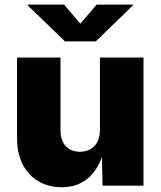

<svg xmlns="http://www.w3.org/2000/svg" viewBox="-20 -791 684 818"><path d="M242.7 6.8C333.5 6.8 386.2 -45.9 414.1 -121.6L417 0H591.3V-545.9H405.8V-237.3C405.8 -179.2 372.1 -144.5 320.8 -144.5C268.6 -144.5 237.8 -178.7 237.8 -235.8V-545.9H52.7V-198.2C52.7 -77.1 127.4 6.8 242.7 6.8ZM252.9 -771.5H98.1V-768.1L256.8 -614.7H388.2L546.4 -768.1V-771.5H391.6L322.3 -689.9Z"/></svg>

Font: Raveo ExtraBold
Style: Regular
Weight: 800
Designer: Jakub Foglar, Rasmus Andersson (Inter)
Foundry: Jakubfoglar.com
Version: Version 1.100;Glyphs 3.2.3 (3260)